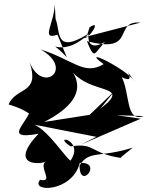

<svg xmlns="http://www.w3.org/2000/svg" viewBox="-20 -853 726 943"><path d="M572 -79 582 -76C415 -100 453 -153 327 -134C231 -196 394 -169 329 -68C326 -37 201 -248 126 -245L453 -181L378 -143L671 -270L553 -287L686 -283C596 -251 620 -391 578 -474C668 -429 561 -559 641 -454C594 -520 366 -628 489 -538C393 -480 340 -559 180 -610C347 -514 189 -391 126 -546C177 -388 61 -429 22 -340C169 -297 110 -255 165 -346L128 -332C145 -268 -29 -160 169 -196C15 -33 187 -44 206 -61C165 -36 249 46 177 30C126 93 335 93 372 -53C490 -59 369 86 371 -41C419 -117 469 -76 632 -128ZM472 -318 542 -405 420 -289 197 -254C330 -322 395 -403 339 -496C427 -397 591 -432 510 -350ZM409 -684C247 -585 278 -702 253 -759L249 -833C248 -742 177 -652 262 -683L308 -572C193 -693 267 -547 414 -685C408 -584 503 -645 542 -683C440 -623 455 -527 407 -651C656 -585 531 -754 670 -742L389 -669C409 -648 486 -764 420 -719Z"/></svg>

Font: Asimov Silicon
Style: Regular
Weight: 400
Designer: Google
Version: Version 2.000980; 2014